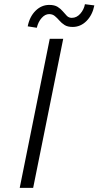

<svg xmlns="http://www.w3.org/2000/svg" viewBox="-20 -907 476 927"><path d="M75.2 0 220.2 -719.7H285.2L140.1 0ZM157.7 -772.9 113.8 -779.8Q123 -826.7 151.6 -855Q180.2 -883.3 217.8 -883.3Q243.2 -883.3 258.3 -873.8Q273.4 -864.3 283.4 -852.1Q293.5 -839.8 303 -830.3Q312.5 -820.8 326.7 -820.8Q350.1 -820.8 367.7 -840.8Q385.3 -860.8 390.1 -886.7L435.5 -880.9Q426.3 -834.5 397.7 -805.7Q369.1 -776.9 330.6 -776.9Q306.6 -776.9 292 -786.1Q277.3 -795.4 266.6 -807.9Q255.9 -820.3 244.6 -829.6Q233.4 -838.9 217.3 -838.9Q197.8 -838.9 181.2 -820.3Q164.6 -801.8 157.7 -772.9Z"/></svg>

Font: Reddit Sans Light
Style: Italic
Weight: 300
Italic angle: -11.25°
Designer: Stephen Hutchings
Version: Version 1.013